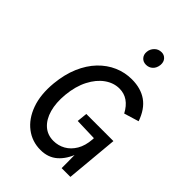

<svg xmlns="http://www.w3.org/2000/svg" viewBox="-257 -989 1109 1109"><g transform="rotate(45 297.0 -435.0)"><path d="M291.5 12.5Q222.5 12.5 169.8 -27.8Q117 -68 90.5 -141.2Q64 -214.5 73.5 -314Q81.5 -394.5 108.2 -457Q135 -519.5 176.2 -562.5Q217.5 -605.5 268.8 -627.8Q320 -650 376.5 -650Q450 -650 499.5 -615.2Q549 -580.5 575 -506L484.5 -478.5Q462.5 -520 432.2 -540.8Q402 -561.5 363.5 -561.5Q316.5 -561.5 274.5 -531.8Q232.5 -502 203.8 -446.5Q175 -391 167.5 -314Q161 -243.5 176 -190.5Q191 -137.5 224.5 -107.5Q258 -77.5 307 -77.5Q346 -77.5 379.5 -96.2Q413 -115 435 -152Q457 -189 461 -244Q462 -251.5 461.5 -259.2Q461 -267 458.5 -280L484.5 -253.5L325 -258.5L331.5 -322H553L523.5 0H452Q451.5 -30.5 451.8 -61.2Q452 -92 451 -122.5L458 -124Q435.5 -59.5 394.2 -23.5Q353 12.5 291.5 12.5ZM374 -766.5Q350 -766.5 336 -782.8Q322 -799 324.5 -823Q326.5 -846.5 343.8 -864.2Q361 -882 387.5 -882Q408.5 -882 422.5 -866.5Q436.5 -851 434.5 -825.5Q431.5 -798 414.8 -782.2Q398 -766.5 374 -766.5Z"/></g></svg>

Font: Karla Medium
Style: Italic
Weight: 500
Italic angle: -8°
Designer: Jonathan Pinhorn
Version: Version 2.001